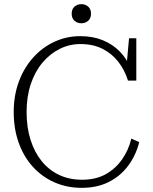

<svg xmlns="http://www.w3.org/2000/svg" viewBox="-20 -894 736 924"><path d="M367 -682Q314 -682 267 -658.5Q220 -635 184 -592Q148 -549 128 -489Q108 -429 108 -355Q108 -281 127 -221Q146 -161 181 -118Q216 -75 265 -52Q314 -29 375 -29Q441 -29 488.5 -55.5Q536 -82 567.5 -127Q599 -172 612 -227L650 -210Q634 -146 596.5 -96Q559 -46 503 -18Q447 10 373 10Q302 10 242 -16.5Q182 -43 138 -91.5Q94 -140 70 -207Q46 -274 46 -355Q46 -435 71 -502Q96 -569 140.5 -618Q185 -667 243 -693.5Q301 -720 366 -720Q427 -720 474.5 -700.5Q522 -681 556 -646.5Q590 -612 608 -566L587 -555L601 -710H636V-506H596Q580 -557 549.5 -596.5Q519 -636 473.5 -659Q428 -682 367 -682ZM372 -782Q352 -782 338.5 -794Q325 -806 325 -828Q325 -850 338.5 -862Q352 -874 372 -874Q391 -874 404.5 -862Q418 -850 418 -828Q418 -806 404.5 -794Q391 -782 372 -782Z"/></svg>

Font: Roboto Serif 36pt ExtraLight
Style: Regular
Weight: 250
Designer: Greg Gazdowicz
Foundry: Commercial Type
Version: Version 1.008